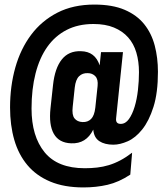

<svg xmlns="http://www.w3.org/2000/svg" viewBox="-20 -760 729 840"><path d="M476 -127Q438 -127 414.5 -142.5Q391 -158 388 -193Q357 -130 291 -133Q238 -135 215.5 -174.5Q193 -214 201 -287L212 -388Q220 -462 250.5 -500Q281 -538 334 -536Q396 -535 416 -474L422 -532H518L488 -243Q485 -218 508 -218Q529 -218 544 -239Q559 -260 569 -293Q579 -326 583.5 -366Q588 -406 588 -444Q588 -491 576.5 -530Q565 -569 540.5 -596.5Q516 -624 478.5 -639.5Q441 -655 389 -655Q322 -655 271.5 -629Q221 -603 187 -555Q153 -507 135.5 -438.5Q118 -370 118 -285Q118 -164 175 -94Q232 -24 351 -24Q379 -24 405 -27Q431 -30 456 -37.5Q481 -45 506.5 -58.5Q532 -72 558 -92L550 4Q500 37 450.5 48.5Q401 60 345 60Q261 60 200 34.5Q139 9 100 -37.5Q61 -84 42.5 -148Q24 -212 24 -290Q24 -383 47 -464.5Q70 -546 116 -607.5Q162 -669 231 -704.5Q300 -740 393 -740Q472 -740 525.5 -717Q579 -694 611 -654Q643 -614 657 -560.5Q671 -507 671 -446Q671 -354 651.5 -292.5Q632 -231 602.5 -194Q573 -157 539 -142Q505 -127 476 -127ZM298 -292Q294 -257 306 -242Q318 -227 341 -226Q364 -225 378.5 -239.5Q393 -254 397 -289L407 -384Q410 -413 397 -426.5Q384 -440 364 -440Q341 -441 326 -426.5Q311 -412 307 -377Z"/></svg>

Font: BebasNeueW01-Regular
Style: Regular
Weight: 400
Designer: Ryoichi Tsunekawa
Foundry: Ryoichi Tsunekawa
Version: Version 1.30